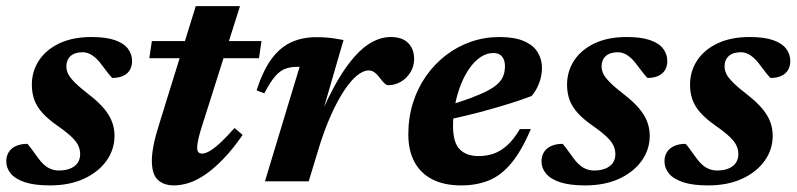

<svg xmlns="http://www.w3.org/2000/svg" viewBox="-24 -578 2539 612"><path d="M63.5 -119.5Q68.5 -114 75.5 -104.5Q82.5 -95 98.5 -73Q114.5 -51.5 130.2 -43Q146 -34.5 163.5 -34.5Q184 -34.5 199.2 -40.5Q214.5 -46.5 223 -58.2Q231.5 -70 231.5 -86.5Q231.5 -100 226 -112.8Q220.5 -125.5 205 -140.8Q189.5 -156 159.5 -177Q130 -197.5 111.8 -217.5Q93.5 -237.5 85.5 -259.5Q77.5 -281.5 77.5 -308Q77.5 -350.5 100 -385Q122.5 -419.5 165.2 -439.8Q208 -460 267.5 -460Q314 -460 342.5 -450Q371 -440 384 -422.5Q397 -405 397 -383.5Q397 -367 389.8 -354.8Q382.5 -342.5 368.2 -336Q354 -329.5 333.5 -329.5Q329 -334.5 321.5 -343.5Q314 -352.5 300 -371.5Q286.5 -390.5 271 -401Q255.5 -411.5 240 -411.5Q214 -411.5 200.8 -399.2Q187.5 -387 187.5 -366.5Q187.5 -354.5 193.2 -342.5Q199 -330.5 214.8 -314.8Q230.5 -299 261 -275.5Q291 -252 308.5 -230.8Q326 -209.5 333.5 -188.5Q341 -167.5 341 -145.5Q341 -101 315 -65Q289 -29 243 -8Q197 13 135.5 13Q86 13 55.2 2.8Q24.5 -7.5 10.2 -25Q-4 -42.5 -4 -63.5Q-4 -80.5 3.8 -93Q11.5 -105.5 26.8 -112.5Q42 -119.5 63.5 -119.5Z M452 -392.5 460 -447H809.5L801.5 -392.5ZM623.5 -187.5Q615 -161.5 611 -146Q607 -130.5 605.8 -121.8Q604.5 -113 604.5 -107Q604.5 -96.5 608.8 -92.5Q613 -88.5 620.5 -88.5Q630.5 -88.5 644.8 -96.8Q659 -105 678.5 -123Q698 -141 723.5 -170L749.5 -148Q718 -102.5 688.2 -71.8Q658.5 -41 631.2 -22.2Q604 -3.5 578.8 4.8Q553.5 13 530.5 13Q498 13 479 -4.8Q460 -22.5 460 -67Q460 -86 465.5 -114.8Q471 -143.5 483 -181L600 -558.5H741Z M931 -365Q929.5 -365 927.8 -365Q926 -365 924 -365Q902.5 -365 885.8 -359Q869 -353 853.2 -335Q837.5 -317 818.5 -280.5L794 -290Q815 -355.5 843 -392.2Q871 -429 906.2 -444.2Q941.5 -459.5 983.5 -459.5Q1000.5 -459.5 1014.2 -458.5Q1028 -457.5 1041.5 -455.5Q1055 -453.5 1071 -450.5L1001.5 -211L1000.5 -218.5Q1040 -307.5 1077.2 -360.5Q1114.5 -413.5 1150.2 -436.8Q1186 -460 1221 -460Q1258.5 -460 1277.2 -440.8Q1296 -421.5 1296 -390Q1296 -366.5 1284.2 -347.5Q1272.5 -328.5 1253.8 -317.5Q1235 -306.5 1214 -306.5Q1208 -306.5 1201.5 -312.5Q1195 -318.5 1186.5 -330Q1177.5 -342 1169 -347.8Q1160.5 -353.5 1150.5 -353.5Q1137.5 -353.5 1121.8 -343Q1106 -332.5 1089.5 -312Q1073 -291.5 1055.8 -260.8Q1038.5 -230 1022 -190Q1005.5 -150 990.5 -100.5L960 0H820.5Z M1548 -409Q1527.5 -409 1508.2 -396.2Q1489 -383.5 1473 -361Q1457 -338.5 1445.2 -309Q1433.5 -279.5 1426.8 -245.8Q1420 -212 1420 -177Q1420 -124 1441.2 -102.2Q1462.5 -80.5 1501.5 -80.5Q1528 -80.5 1550.2 -88.5Q1572.5 -96.5 1593 -115Q1613.5 -133.5 1633 -166.5H1668Q1638.5 -97 1605.8 -57.8Q1573 -18.5 1534 -2.8Q1495 13 1446 13Q1392 13 1354.2 -6.2Q1316.5 -25.5 1297 -62Q1277.5 -98.5 1277.5 -149.5Q1277.5 -202.5 1292.2 -249.8Q1307 -297 1334 -335.5Q1361 -374 1397.5 -402Q1434 -430 1477.2 -445Q1520.5 -460 1567.5 -460Q1616.5 -460 1646.5 -446.8Q1676.5 -433.5 1690 -411.2Q1703.5 -389 1703.5 -361Q1703.5 -337.5 1694.8 -313.8Q1686 -290 1670.5 -272Q1639 -260 1604 -249Q1569 -238 1532.2 -227.8Q1495.5 -217.5 1458.5 -208.8Q1421.5 -200 1385.5 -192.5L1387.5 -236.5Q1438.5 -251.5 1473.5 -264.5Q1508.5 -277.5 1530.8 -289.2Q1553 -301 1564.8 -313Q1576.5 -325 1581 -338.2Q1585.5 -351.5 1585.5 -367Q1585.5 -380.5 1581.2 -389.8Q1577 -399 1569 -404Q1561 -409 1548 -409Z M1769.5 -119.5Q1774.5 -114 1781.5 -104.5Q1788.5 -95 1804.5 -73Q1820.5 -51.5 1836.2 -43Q1852 -34.5 1869.5 -34.5Q1890 -34.5 1905.2 -40.5Q1920.5 -46.5 1929 -58.2Q1937.5 -70 1937.5 -86.5Q1937.5 -100 1932 -112.8Q1926.5 -125.5 1911 -140.8Q1895.5 -156 1865.5 -177Q1836 -197.5 1817.8 -217.5Q1799.5 -237.5 1791.5 -259.5Q1783.5 -281.5 1783.5 -308Q1783.5 -350.5 1806 -385Q1828.5 -419.5 1871.2 -439.8Q1914 -460 1973.5 -460Q2020 -460 2048.5 -450Q2077 -440 2090 -422.5Q2103 -405 2103 -383.5Q2103 -367 2095.8 -354.8Q2088.5 -342.5 2074.2 -336Q2060 -329.5 2039.5 -329.5Q2035 -334.5 2027.5 -343.5Q2020 -352.5 2006 -371.5Q1992.5 -390.5 1977 -401Q1961.5 -411.5 1946 -411.5Q1920 -411.5 1906.8 -399.2Q1893.5 -387 1893.5 -366.5Q1893.5 -354.5 1899.2 -342.5Q1905 -330.5 1920.8 -314.8Q1936.5 -299 1967 -275.5Q1997 -252 2014.5 -230.8Q2032 -209.5 2039.5 -188.5Q2047 -167.5 2047 -145.5Q2047 -101 2021 -65Q1995 -29 1949 -8Q1903 13 1841.5 13Q1792 13 1761.2 2.8Q1730.5 -7.5 1716.2 -25Q1702 -42.5 1702 -63.5Q1702 -80.5 1709.8 -93Q1717.5 -105.5 1732.8 -112.5Q1748 -119.5 1769.5 -119.5Z M2161.5 -119.5Q2166.5 -114 2173.5 -104.5Q2180.5 -95 2196.5 -73Q2212.5 -51.5 2228.2 -43Q2244 -34.5 2261.5 -34.5Q2282 -34.5 2297.2 -40.5Q2312.5 -46.5 2321 -58.2Q2329.5 -70 2329.5 -86.5Q2329.5 -100 2324 -112.8Q2318.5 -125.5 2303 -140.8Q2287.5 -156 2257.5 -177Q2228 -197.5 2209.8 -217.5Q2191.5 -237.5 2183.5 -259.5Q2175.5 -281.5 2175.5 -308Q2175.5 -350.5 2198 -385Q2220.5 -419.5 2263.2 -439.8Q2306 -460 2365.5 -460Q2412 -460 2440.5 -450Q2469 -440 2482 -422.5Q2495 -405 2495 -383.5Q2495 -367 2487.8 -354.8Q2480.5 -342.5 2466.2 -336Q2452 -329.5 2431.5 -329.5Q2427 -334.5 2419.5 -343.5Q2412 -352.5 2398 -371.5Q2384.5 -390.5 2369 -401Q2353.5 -411.5 2338 -411.5Q2312 -411.5 2298.8 -399.2Q2285.5 -387 2285.5 -366.5Q2285.5 -354.5 2291.2 -342.5Q2297 -330.5 2312.8 -314.8Q2328.5 -299 2359 -275.5Q2389 -252 2406.5 -230.8Q2424 -209.5 2431.5 -188.5Q2439 -167.5 2439 -145.5Q2439 -101 2413 -65Q2387 -29 2341 -8Q2295 13 2233.5 13Q2184 13 2153.2 2.8Q2122.5 -7.5 2108.2 -25Q2094 -42.5 2094 -63.5Q2094 -80.5 2101.8 -93Q2109.5 -105.5 2124.8 -112.5Q2140 -119.5 2161.5 -119.5Z"/></svg>

Font: Newsreader 16pt 16pt
Style: Bold Italic
Weight: 700
Italic angle: -17°
Version: Version 1.003